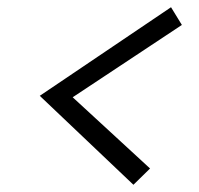

<svg xmlns="http://www.w3.org/2000/svg" viewBox="-20 -614 549 531"><path d="M349 -103 90 -349 453 -594 483 -545 181 -345 395 -148Z"/></svg>

Font: Red Hat Display
Style: Italic
Weight: 400
Italic angle: -12°
Designer: Pentagram / MCKL
Foundry: Pentagram / MCKL
Version: Version 1.003; Red Hat Display Italic